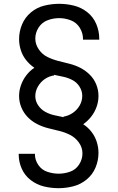

<svg xmlns="http://www.w3.org/2000/svg" viewBox="-20 -843 616 1006"><path d="M287 143Q326 143 364.5 133Q403 123 434 97.5Q465 72 480.5 35Q496 -2 496 -42Q496 -71 487 -99.5Q478 -128 459.5 -152Q441 -176 416 -192Q440 -209 458 -232Q476 -255 486 -283Q496 -311 496 -340V-341Q496 -371 484.5 -400Q473 -429 451 -451Q429 -473 402 -487Q375 -501 345.5 -508.5Q316 -516 286 -523.5Q256 -531 228.5 -544.5Q201 -558 183 -584.5Q165 -611 165 -641Q165 -672 182.5 -699Q200 -726 229.5 -737Q259 -748 290 -748Q321 -748 351 -736.5Q381 -725 398 -697.5Q415 -670 415 -638V-635H500V-641Q500 -680 484.5 -717Q469 -754 437.5 -779Q406 -804 367.5 -813.5Q329 -823 290 -823Q251 -823 212 -813.5Q173 -804 142 -778Q111 -752 95.5 -715Q80 -678 80 -638Q80 -609 89 -580.5Q98 -552 116.5 -528.5Q135 -505 160 -488Q136 -472 118 -448.5Q100 -425 90 -397Q80 -369 80 -340V-339Q80 -309 92 -280Q104 -251 125.5 -229Q147 -207 174.5 -193Q202 -179 231.5 -171.5Q261 -164 290.5 -157Q320 -150 347.5 -136Q375 -122 393.5 -96Q412 -70 412 -39Q412 -8 394.5 19Q377 46 347.5 56.5Q318 67 287 67Q257 67 227.5 57Q198 47 180.5 21Q163 -5 163 -35V-37H78V-34Q78 5 94 41Q110 77 141.5 101Q173 125 210.5 134Q248 143 287 143ZM313 -229Q288 -234 263.5 -239.5Q239 -245 216.5 -257.5Q194 -270 179.5 -292Q165 -314 165 -339V-340Q165 -366 179 -390Q193 -414 215 -429Q237 -444 264 -448L263 -451Q288 -446 313 -440.5Q338 -435 360.5 -423Q383 -411 397 -388.5Q411 -366 411 -341Q411 -314 397.5 -290.5Q384 -267 361.5 -251.5Q339 -236 313 -232Z"/></svg>

Font: Iosevka Sparkle
Style: Regular
Weight: 400
Designer: Belleve Invis
Foundry: Belleve Invis
Version: Version 4.5.0; ttfautohint (v1.8.3)